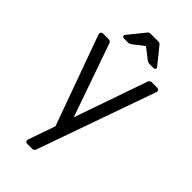

<svg xmlns="http://www.w3.org/2000/svg" viewBox="-287 -836 1107 1107"><g transform="rotate(45 266.5 -283.0)"><path d="M167 172 225 6 26 -544Q25 -546 25 -551Q25 -557 29.5 -561.5Q34 -566 41 -566H87Q93 -566 98.5 -562.5Q104 -559 106 -553L263 -105L419 -553Q421 -559 426.5 -562.5Q432 -566 438 -566H482Q491 -566 495.5 -559.5Q500 -553 497 -544L241 180Q239 186 233.5 189.5Q228 193 222 193H183Q174 193 169 187Q164 181 167 172ZM136 -650 217 -750Q223 -759 235 -759H299Q311 -759 317 -750L398 -650Q401 -647 401 -643Q401 -638 397.5 -634.5Q394 -631 388 -631H355Q343 -631 330 -641L267 -690L204 -641Q191 -631 180 -631H146Q138 -631 134.5 -637.5Q131 -644 136 -650Z"/></g></svg>

Font: Miriam Libre
Style: Regular
Weight: 400
Designer: Michal Sahar
Foundry: Hagilda
Version: Version 1.001